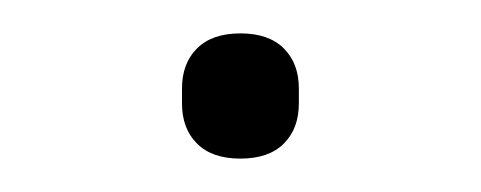

<svg xmlns="http://www.w3.org/2000/svg" viewBox="-20 -88 288 115"><path d="M124 7Q107 7 98 -2Q89 -11 89 -26V-35Q89 -50 98 -59Q107 -68 124 -68Q141 -68 150 -59Q159 -50 159 -35V-26Q159 -11 150 -2Q141 7 124 7Z"/></svg>

Font: IBM Plex Sans Thai ExtLt
Style: Regular
Weight: 200
Designer: Mike Abbink, Paul van der Laan, Pieter van Rosmalen, Ben Mitchell, Mark Frömberg
Foundry: Bold Monday
Version: Version 1.2